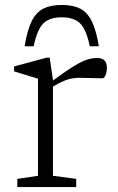

<svg xmlns="http://www.w3.org/2000/svg" viewBox="-20 -756 476 776"><path d="M194 -433V-430.5Q248.5 -470.5 280.8 -490Q313 -509.5 333.5 -515.5Q354 -521.5 373 -521.5Q412 -521.5 412 -482.5Q412 -464.5 406.5 -452Q401 -439.5 394 -439.5Q369.5 -439.5 346 -440.5Q322.5 -441.5 300.5 -441.5Q279 -441.5 256.5 -435.5Q234 -429.5 194 -406V-45.5L288 -33V0H50V-33L133.5 -45.5V-438Q124 -441 94.2 -450Q64.5 -459 37 -467.5V-487.5L168.5 -523H181ZM229.5 -686Q180.5 -686 155.5 -661.8Q130.5 -637.5 116 -569H79.5Q90 -634 108.2 -670.5Q126.5 -707 155.8 -721.5Q185 -736 229.5 -736Q274 -736 303.2 -721.5Q332.5 -707 350.8 -670.5Q369 -634 379.5 -569H343Q328.5 -637.5 303.5 -661.8Q278.5 -686 229.5 -686Z"/></svg>

Font: Newsreader 6pt Light
Style: Regular
Weight: 300
Designer: Hugues Gentile
Foundry: Production Type
Version: Version 1.003; ttfautohint (v1.8.3)